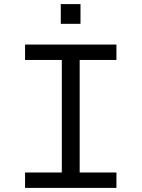

<svg xmlns="http://www.w3.org/2000/svg" viewBox="-20 -915 690 935"><path d="M281 0V-698H368V0ZM102 -698H547V-623H102ZM102 -75H547V0H102ZM276 -799V-895H372V-799Z"/></svg>

Font: Azeret Mono Light
Style: Regular
Weight: 300
Designer: Martin Vácha
Foundry: Displaay
Version: Version 1.002